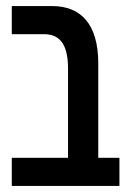

<svg xmlns="http://www.w3.org/2000/svg" viewBox="-20 -615 421 635"><path d="M19 0H375V-93H305V-405C305 -536 247 -595 152 -595H19V-502H125C173 -502 205 -475 205 -388V-93H19Z"/></svg>

Font: Noto Sans Hebrew ExtraCondensed Medium
Style: Regular
Weight: 500
Width: 2
Designer: Monotype Design Team
Foundry: Monotype Imaging Inc.
Version: Version 2.004